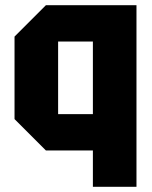

<svg xmlns="http://www.w3.org/2000/svg" viewBox="-20 -580 587 740"><path d="M506 -560V140H338V0H157L36 -121V-439L157 -560ZM338 -420H204V-140H338Z"/></svg>

Font: Tektur SemiCondensed
Style: Bold
Weight: 700
Width: 4
Designer: Adam Jagosz
Foundry: Adam Jagosz
Version: Version 1.005;gftools[0.9.30]